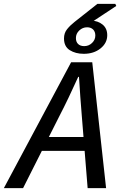

<svg xmlns="http://www.w3.org/2000/svg" viewBox="-73 -979 625 999"><path d="M-53 0 297 -655H407L479 0H383L353 -371Q349 -422 345 -473.5Q341 -525 338 -579H334Q309 -524 285 -473.5Q261 -423 234 -371L47 0ZM107 -194 125 -266H415L399 -194ZM363 -699Q320 -699 290 -718Q260 -737 260 -779Q260 -807 276 -827Q292 -847 315 -865L434 -959H527L532 -948L394 -857L400 -872Q437 -871 461 -851Q485 -831 485 -796Q485 -755 450 -727Q415 -699 363 -699ZM365 -739Q389 -739 406 -755.5Q423 -772 423 -794Q423 -814 411.5 -825.5Q400 -837 380 -837Q357 -837 339.5 -820.5Q322 -804 322 -781Q322 -761 333.5 -750Q345 -739 365 -739Z"/></svg>

Font: Source Sans 3 ExtraLight Medium
Style: Italic
Weight: 500
Italic angle: -11°
Version: Version 3.052;hotconv 1.1.0;makeotfexe 2.6.0